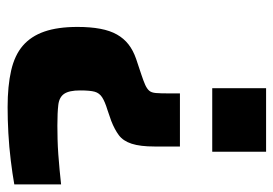

<svg xmlns="http://www.w3.org/2000/svg" viewBox="-130 -420 736 517"><g transform="rotate(90 238.5 -162.0)"><path d="M269 186Q212 186 170.5 176.5Q129 167 103.5 145Q78 123 65.5 87Q53 51 53 -2Q53 -37 58 -63.5Q63 -90 73.5 -108.5Q84 -127 100 -139.5Q116 -152 139 -160L181 -174Q199 -180 209 -184.5Q219 -189 224.5 -195Q230 -201 231 -213.5Q232 -226 232 -247V-278H375V-210Q375 -171 367.5 -148Q360 -125 344.5 -113.5Q329 -102 306 -93L277 -83Q254 -76 242.5 -68.5Q231 -61 227.5 -48.5Q224 -36 224 -9Q224 20 233 33.5Q242 47 263 49.5Q284 52 319 52Q335 52 355 51.5Q375 51 396 49.5Q417 48 438 46Q459 44 477 42V168Q449 173 412.5 177.5Q376 182 339 184Q302 186 269 186ZM218 -365V-510H389V-365Z"/></g></svg>

Font: Saira Thin
Style: Bold
Weight: 700
Version: Version 1.101